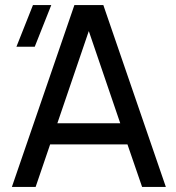

<svg xmlns="http://www.w3.org/2000/svg" viewBox="-20 -740 695 760"><path d="M636.5 0H542.5L484.5 -168.5H178.5L121 0H27L274.5 -720H389ZM456 -252 331.5 -617 207 -252ZM117.5 -555H45L110.5 -720H183Z"/></svg>

Font: Vela Sans Med
Style: Regular
Weight: 500
Designer: Principal design: Mikhail Sharanda - project Manrope.
Design modification: Ravid Balaliev
Foundry: Mikhail Sharanda
Version: Version 1.001